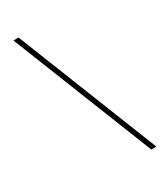

<svg xmlns="http://www.w3.org/2000/svg" viewBox="-214 -839 850 1010"><g transform="rotate(-30 211.0 -334.5)"><path d="M422 95H391L50 -764H81Z"/></g></svg>

Font: Fustat ExtraLight
Style: Regular
Weight: 250
Designer: Mohamed Gaber, Khaled Hosny, Laura Garcia Mut
Foundry: Kief Type Foundry, Alif Type Foundry, Hard Type Foundry
Version: Version 1.007